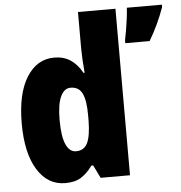

<svg xmlns="http://www.w3.org/2000/svg" viewBox="-54 -811 825 873"><g transform="rotate(-5 358.5 -375.0)"><path d="M209 10Q129 10 82 -66Q35 -142 35 -277Q35 -413 82 -488Q129 -563 208 -563Q251 -563 282 -542.5Q313 -522 335 -482H340Q337 -515 335.5 -544.5Q334 -574 334 -595V-760H505V0H371L342 -59H334Q309 -25 281.5 -7.5Q254 10 209 10ZM270 -130Q307 -130 322.5 -161.5Q338 -193 339 -263V-290Q339 -356 323.5 -388Q308 -420 270 -420Q241 -420 224.5 -384.5Q208 -349 208 -278Q208 -202 224.5 -166Q241 -130 270 -130ZM717 -749Q703 -710 686 -673.5Q669 -637 647 -600H536V-614Q540 -632 544.5 -658.5Q549 -685 552.5 -712.5Q556 -740 557 -760H717Z"/></g></svg>

Font: Noto Sans Malayalam Condensed Black
Style: Regular
Weight: 900
Width: 3
Designer: Jelle Bosma - Monotype Design Team
Foundry: Monotype Imaging Inc.
Version: Version 2.104; ttfautohint (v1.8.4.7-5d5b)